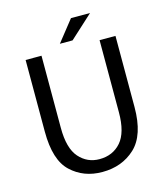

<svg xmlns="http://www.w3.org/2000/svg" viewBox="-122 -921 891 1026"><g transform="rotate(-15 323.5 -408.0)"><path d="M75.2 -673.8H163.1V-274.4C163.1 -198.9 178.1 -144.2 208 -110.4C238 -76.5 275.4 -59.6 320.3 -59.6C369.8 -59.6 409.5 -76.8 439.5 -111.3C469.4 -145.8 484.4 -200.2 484.4 -274.4V-673.8H572.3V-280.3C572.3 -176.8 547.9 -102.2 499 -56.6C450.8 -11.7 390.3 10.7 317.4 10.7C248.4 10.7 190.8 -11.1 144.5 -54.7C98.3 -97.7 75.2 -171.9 75.2 -277.3ZM367.2 -827.1H472.7L344.7 -710H274.4Z"/></g></svg>

Font: ImmaginiFont
Style: Regular
Weight: 400
Version: Version 1.0